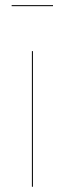

<svg xmlns="http://www.w3.org/2000/svg" viewBox="-20 -712 247 732"><path d="M182.1 -688.5H24.4V-692.4H182.1ZM105.5 -517.1V0H101.6V-517.1Z"/></svg>

Font: Fira Sans Compressed Four
Style: Regular
Weight: 100
Width: 1
Designer: Carrois Corporate & Edenspiekermann AG
Foundry: Carrois Corporate GbR & Edenspiekermann AG
Version: Version 4.203;PS 004.203;hotconv 1.0.88;makeotf.lib2.5.64775